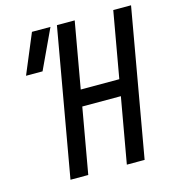

<svg xmlns="http://www.w3.org/2000/svg" viewBox="-104 -782 798 871"><g transform="rotate(-15 295.0 -346.5)"><path d="M384.8 0H468.3L590.3 -693.4H506.8L452.1 -383.3H271L325.7 -693.4H242.2L120.1 0H203.6L257.8 -307.1H439ZM47.4 -507.8H125L211.9 -693.4H125Z"/></g></svg>

Font: Cascadia Code PL SemiLight
Style: Italic
Weight: 350
Italic angle: -10°
Monospace: yes
Designer: Aaron Bell
Foundry: Saja Typeworks
Version: Version 2404.023